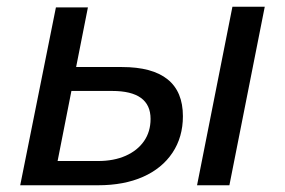

<svg xmlns="http://www.w3.org/2000/svg" viewBox="-20 -550 847 570"><path d="M565 0 670 -530H766L661 0ZM342 -351Q432 -351 477.5 -314.5Q523 -278 523 -205Q523 -143 492 -96.5Q461 -50 404.5 -25Q348 0 271 0H40L146 -528H241L206 -351ZM271 -72Q318 -72 353 -87.5Q388 -103 407.5 -131Q427 -159 427 -197Q427 -280 313 -280H192L151 -72Z"/></svg>

Font: MOST Montserrat Medium
Style: Italic
Weight: 500
Italic angle: -11.3°
Designer: Julieta Ulanovsky
Foundry: Julieta Ulanovsky
Version: Version 8.000;March 11, 2024;FontCreator 15.0.0.2926 64-bit